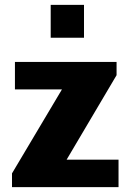

<svg xmlns="http://www.w3.org/2000/svg" viewBox="-20 -764 532 784"><path d="M456 -511V-457L252 -112H464V0H29V-56L233 -399H41V-511ZM323 -610H187V-744H323Z"/></svg>

Font: Chivo ExtraBold
Style: Regular
Weight: 800
Designer: Hector Gatti
Foundry: Omnibus-Type
Version: Version 1.007